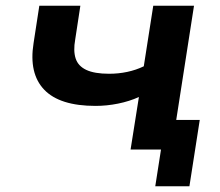

<svg xmlns="http://www.w3.org/2000/svg" viewBox="-20 -521 768 669"><path d="M521 128 541 0H438L453 -103H676L640 128ZM435 0 464 -183Q431 -168 391.5 -160Q352 -152 313 -152Q188 -152 134 -208.5Q80 -265 97 -371L117 -501H260L242 -383Q235 -344 243.5 -317.5Q252 -291 280.5 -277.5Q309 -264 360 -264Q393 -264 423.5 -270.5Q454 -277 481 -290L514 -501H656L578 0Z"/></svg>

Font: Nunito Sans 7pt SemiExpanded
Style: Bold Italic
Weight: 700
Width: 6
Italic angle: -9°
Designer: Vernon Adams
Foundry: Vernon Adams
Version: Version 3.101;gftools[0.9.27]